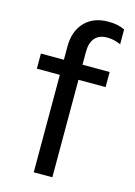

<svg xmlns="http://www.w3.org/2000/svg" viewBox="-112 -787 596 847"><g transform="rotate(15 185.5 -363.5)"><path d="M129 0V-574Q129 -645 168.5 -686Q208 -727 275 -727Q299 -727 316 -723.5Q333 -720 351 -712V-644Q335 -651 320.5 -654.5Q306 -658 288 -658Q252 -658 233 -636Q214 -614 214 -574V0ZM24 -445V-514H338V-445Z"/></g></svg>

Font: TikTok Sans 24pt
Style: Regular
Weight: 400
Version: Version 4.000